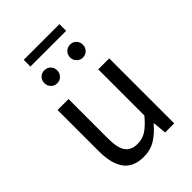

<svg xmlns="http://www.w3.org/2000/svg" viewBox="-236 -902 1015 1015"><g transform="rotate(-45 272.0 -394.0)"><path d="M224 12Q147 12 111.5 -36.5Q76 -85 76 -178V-486H158V-189Q158 -121 179.5 -90.5Q201 -60 249 -60Q286 -60 315.5 -79.5Q345 -99 380 -141V-486H462V0H394L387 -76H384Q351 -36 312.5 -12Q274 12 224 12ZM175 -587Q154 -587 140.5 -601.5Q127 -616 127 -635Q127 -656 140.5 -670Q154 -684 175 -684Q196 -684 209.5 -670Q223 -656 223 -635Q223 -616 209.5 -601.5Q196 -587 175 -587ZM367 -587Q347 -587 333 -601.5Q319 -616 319 -635Q319 -656 333 -670Q347 -684 367 -684Q388 -684 401.5 -670Q415 -656 415 -635Q415 -616 401.5 -601.5Q388 -587 367 -587ZM137 -750V-800H404V-750Z"/></g></svg>

Font: Source Sans 3 ExtraLight
Style: Regular
Weight: 400
Version: Version 3.052;hotconv 1.1.0;makeotfexe 2.6.0